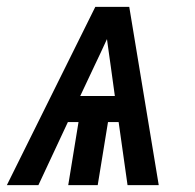

<svg xmlns="http://www.w3.org/2000/svg" viewBox="-48 -540 568 560"><path d="M-28 0 230 -520H329L415 0H324L298 -184H267L237 0H151L181 -184H150L64 0ZM287 -260 275 -347Q272 -366 269.5 -386Q267 -406 264 -426Q255 -406 245.5 -386Q236 -366 227 -347L186 -260Z"/></svg>

Font: Iosevka SS04 Medium
Style: Italic
Weight: 500
Italic angle: -9°
Monospace: yes
Designer: Belleve Invis
Foundry: Belleve Invis
Version: Version 19.0.0; ttfautohint (v1.8.4)